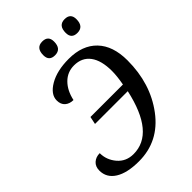

<svg xmlns="http://www.w3.org/2000/svg" viewBox="-261 -1027 1153 1153"><g transform="rotate(-45 315.5 -450.0)"><path d="M471.2 -335.9H192.9L203.1 -384.8H479Q490.2 -445.3 490.2 -488.8Q490.2 -578.1 454.6 -626Q418.9 -673.8 352.1 -673.8Q295.9 -673.8 256.6 -634.5Q217.3 -595.2 203.1 -528.8Q170.9 -528.8 150.4 -546.6Q129.9 -564.5 129.9 -598.1Q129.9 -649.4 193.8 -686.8Q257.8 -724.1 357.9 -724.1Q473.1 -724.1 537.1 -657.7Q601.1 -591.3 601.1 -467.8Q601.1 -271 495.8 -130.6Q390.6 9.8 221.2 9.8Q121.6 9.8 67.4 -24.4Q13.2 -58.6 13.2 -119.1Q13.2 -153.3 34.7 -172.6Q56.2 -191.9 88.9 -191.9Q88.9 -134.3 127.4 -89.1Q166 -43.9 229 -43.9Q407.2 -43.9 471.2 -335.9ZM314.9 -796.9Q265.1 -796.9 265.1 -847.2Q265.1 -910.2 318.8 -910.2Q369.1 -910.2 369.1 -859.9Q369.1 -796.9 314.9 -796.9ZM504.9 -796.9Q455.1 -796.9 455.1 -847.2Q455.1 -910.2 508.8 -910.2Q559.1 -910.2 559.1 -859.9Q559.1 -796.9 504.9 -796.9Z"/></g></svg>

Font: Droid Serif
Style: Italic
Weight: 400
Italic angle: -12°
Designer: Monotype Design team
Foundry: Monotype Imaging Inc.
Version: Version 1.03